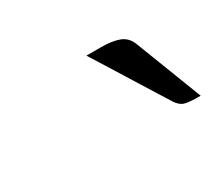

<svg xmlns="http://www.w3.org/2000/svg" viewBox="-48 -805 368 326"><g transform="rotate(-30 136.0 -642.0)"><path d="M226 -579 138 -720H166Q188 -720 201.5 -715Q215 -710 221 -696L272 -564Q247 -564 239.5 -567Q232 -570 226 -579Z"/></g></svg>

Font: K2D Thin
Style: Italic
Weight: 100
Italic angle: -10°
Designer: Katatrad Aksorn Co.,Ltd.
Foundry: Cadson Demak Co.,Ltd.
Version: Version 1.000; ttfautohint (v1.6)